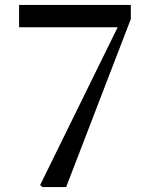

<svg xmlns="http://www.w3.org/2000/svg" viewBox="-20 -755 611 775"><path d="M151 0H247L508 -678V-735H57V-645H455L142 -8Z"/></svg>

Font: Noto Serif CJK HK SemiBold
Style: Regular
Weight: 600
Designer: Ryoko NISHIZUKA 西塚涼子 (kana & ideographs); Frank Grießhammer (Latin, Greek & Cyrillic); Wenlong ZHANG 张文龙 (bopomofo); San
Foundry: Adobe
Version: Version 2.001;hotconv 1.1.0;makeotfexe 2.6.0